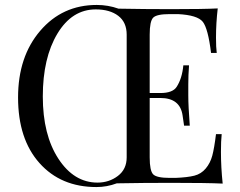

<svg xmlns="http://www.w3.org/2000/svg" viewBox="-20 -742 968 776"><path d="M873 -128Q873 -66 880 0Q818 -3 671 -3Q558 -3 452 -1Q412 14 370 14Q226 14 139.5 -83Q53 -180 53 -348Q53 -513 142.5 -617.5Q232 -722 371 -722Q417 -722 459 -707Q565 -705 671 -705Q804 -705 860 -708Q853 -648 853 -590Q853 -550 856 -528H833Q821 -627 799.5 -654Q778 -681 699 -685H666Q613 -685 599 -670.5Q585 -656 585 -602V-366H628Q678 -366 694 -391Q716 -425 721 -478H744Q741 -438 741 -400V-356Q741 -314 747 -234H724L718 -275Q708 -346 628 -346H585V-106Q585 -52 599 -37.5Q613 -23 666 -23H689Q738 -25 765.5 -32Q793 -39 811.5 -61Q830 -83 838 -113Q846 -143 853 -200H876Q873 -173 873 -128ZM367 -704Q271 -704 212 -606Q153 -508 153 -352Q153 -197 216 -100.5Q279 -4 374 -4Q421 -4 456.5 -31Q492 -58 492 -106V-602Q492 -652 458 -678Q424 -704 367 -704Z"/></svg>

Font: Playfair Display
Style: Regular
Weight: 400
Designer: Claus Eggers S?rensen
Foundry: Claus Eggers S?rensen
Version: Version 1.003